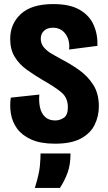

<svg xmlns="http://www.w3.org/2000/svg" viewBox="-20 -691 531 942"><path d="M250 14Q179 14 133.5 -6.5Q88 -27 64 -60Q40 -93 33.5 -133Q27 -173 33 -212L173 -227Q170 -194 176 -165Q182 -136 200.5 -118Q219 -100 251 -100Q273 -100 293 -113Q313 -126 313 -165Q313 -212 280 -239Q247 -266 190 -298Q149 -322 112 -348.5Q75 -375 52.5 -411.5Q30 -448 30 -500Q30 -574 82.5 -622.5Q135 -671 241 -671Q323 -671 371 -643Q419 -615 439.5 -568.5Q460 -522 458 -466L319 -448Q324 -492 302 -523.5Q280 -555 239 -555Q212 -555 196 -540Q180 -525 180 -501Q180 -477 195 -459Q210 -441 233 -427.5Q256 -414 280 -401Q325 -378 367.5 -348Q410 -318 437.5 -275Q465 -232 465 -169Q465 -121 444.5 -79Q424 -37 377 -11.5Q330 14 250 14ZM151 231Q172 163 175.5 125Q179 87 179 62H326Q326 117 311.5 156.5Q297 196 274 231Z"/></svg>

Font: Bricolage Grotesque 12pt Condensed ExtraBold
Style: Regular
Weight: 800
Width: 3
Designer: Mathieu Triay
Foundry: Atelier Triay
Version: Version 1.001; ttfautohint (v1.8.4.7-5d5b);gftools[0.9.33.de